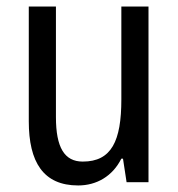

<svg xmlns="http://www.w3.org/2000/svg" viewBox="-20 -557 545 587"><path d="M434 -537H351V-253C351 -126 321 -63 233 -63C177 -63 151 -106 151 -199V-537H68V-186C68 -62 112 10 219 10C275 10 324 -18 351 -72H356L367 0H434Z"/></svg>

Font: Noto Sans Myanmar UI Condensed
Style: Regular
Weight: 400
Width: 3
Designer: Monotype Design Team
Foundry: Monotype Imaging Inc.
Version: Version 2.103